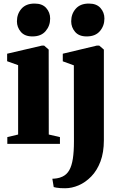

<svg xmlns="http://www.w3.org/2000/svg" viewBox="-20 -786 656 1049"><path d="M20 0V-37L79 -51V-430L19 -451.5V-492.5L209.5 -537H221L246 -515L246.5 -51L307.5 -37V0ZM156.5 -587Q115 -587 93.8 -612Q72.5 -637 72.5 -669.5Q72.5 -710 97.2 -738.2Q122 -766.5 168.5 -766.5H169.5Q211 -766.5 232.5 -742.2Q254 -718 254 -684.5Q254 -645 229.2 -616Q204.5 -587 157.5 -587ZM336 242.5Q322 242.5 309.5 241.8Q297 241 287.5 239.2Q278 237.5 273.5 236L266 190.5Q276 190.5 291.2 188.2Q306.5 186 322 178.5Q345 167.5 358.5 143.8Q372 120 378 81.2Q384 42.5 384 -14L383.5 -429L323 -451V-492.5L509.5 -537H522L547.5 -515V-20Q547.5 47 528.8 96.5Q510 146 478.5 178.2Q447 210.5 409.8 226.5Q372.5 242.5 336 242.5ZM453 -587Q411.5 -587 390.2 -612Q369 -637 369 -669.5Q369 -710 393.8 -738.2Q418.5 -766.5 465 -766.5H466Q507.5 -766.5 529 -742.2Q550.5 -718 550.5 -684.5Q550.5 -645 525.8 -616Q501 -587 454 -587Z"/></svg>

Font: Merriweather 96pt Black
Style: Regular
Weight: 900
Version: Version 2.100